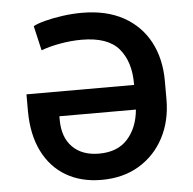

<svg xmlns="http://www.w3.org/2000/svg" viewBox="-53 -790 856 853"><g transform="rotate(-5 375.0 -363.5)"><path d="M366.7 9.8Q275.4 9.8 208 -29.8Q140.6 -69.3 103.8 -143.8Q66.9 -218.3 66.4 -322.3V-397.9H546.4V-402.8Q546.9 -501 497.6 -559.6Q448.2 -618.2 331.1 -618.2Q285.2 -618.2 236.6 -609.6Q188 -601.1 150.4 -586.9L125 -696.8Q142.1 -706.5 177.2 -715.8Q212.4 -725.1 256.3 -731.2Q300.3 -737.3 343.3 -737.3Q451.2 -737.3 527.3 -695.6Q603.5 -653.8 643.8 -578.6Q684.1 -503.4 684.1 -402.8V-321.8Q684.1 -226.1 644.8 -151.1Q605.5 -76.2 534.2 -33.2Q462.9 9.8 366.7 9.8ZM544.9 -288.1H203.6V-273.4Q203.6 -194.3 246.6 -150.9Q289.6 -107.4 365.2 -107.4Q447.8 -107.4 492.7 -157.5Q537.6 -207.5 544.9 -288.1Z"/></g></svg>

Font: Inter Semi Bold
Style: Regular
Weight: 600
Designer: Rasmus Andersson
Foundry: rsms
Version: Version 4.000;git-e0f93cc